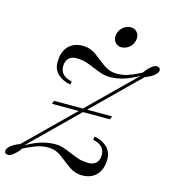

<svg xmlns="http://www.w3.org/2000/svg" viewBox="-165 -1006 1013 1127"><g transform="rotate(15 341.5 -443.0)"><path d="M694.3 -718.3Q718.8 -718.8 718.8 -697.3Q718.8 -686.5 700.2 -668.9Q681.6 -652.3 644 -638.2L367.2 -366.2H519L511.2 -346.2H347.2L64 -67.9Q155.8 -122.1 236.8 -122.1Q264.6 -122.1 287.1 -115.2Q309.6 -108.4 342.3 -94.2Q375 -80.1 398.4 -73.2Q421.9 -66.4 453.1 -65.9Q484.4 -65.4 502 -83Q519.5 -100.6 519 -131.8Q519 -190.4 446.8 -205.1L451.2 -225.1Q496.1 -216.8 526.4 -189.5Q556.6 -162.1 557.1 -117.2Q557.1 -73.2 542.5 -45.4Q511.2 14.2 436 14.2Q395 14.2 357.9 -11.2Q342.3 -22.5 319.8 -40Q297.4 -57.6 282.2 -68.4Q246.6 -93.3 207.5 -92.8Q168.9 -92.8 137.7 -82Q106.4 -71.3 59.1 -47.9Q41 -22 20.5 -5.9Q0 10.3 -10.7 10.3Q-34.2 10.3 -34.7 -8.3Q-34.7 -22.5 -16.1 -39.1Q2.4 -55.7 40 -69.8L321.3 -346.2H159.2L166 -366.2H341.3L620.1 -640.1Q528.3 -585.9 446.8 -585.9Q418.9 -585.9 396.5 -592.8Q374 -599.6 340.8 -613.8Q307.6 -627.9 285.2 -634.8Q261.7 -641.6 230.5 -642.1Q199.2 -642.6 182.6 -625Q165 -607.4 165 -576.2Q165 -517.6 236.8 -502.9L232.9 -482.9Q187.5 -491.2 157.2 -518.6Q127 -545.9 127 -590.8Q127 -634.8 141.6 -662.6Q172.9 -722.2 248 -722.2Q289.1 -722.2 326.2 -696.8Q341.8 -686 364.3 -668Q386.7 -649.9 402.3 -639.6Q438 -615.2 476.6 -615.2Q515.6 -615.2 546.4 -625.5Q577.1 -635.7 625 -660.2Q643.6 -686 663.1 -702.1Q682.6 -718.3 694.3 -718.3ZM491.7 -899.9Q513.7 -899.4 527.3 -884.8Q541 -870.1 541 -849.6Q541 -829.1 531.2 -811.5Q521.5 -793.9 503.9 -783.2Q486.3 -772.5 464.8 -772Q443.4 -772 429.7 -787.1Q416 -801.8 416 -822.3Q416 -842.8 425.8 -860.4Q435.5 -877.9 453.1 -888.7Q470.2 -899.9 491.7 -899.9Z"/></g></svg>

Font: PlayfairDisplaySC-Italic
Style: Italic
Weight: 400
Italic angle: -14°
Designer: Claus Eggers Sørensen
Foundry: Claus Eggers Sørensen
Version: Version 1.004;PS 001.004;hotconv 1.0.70;makeotf.lib2.5.58329